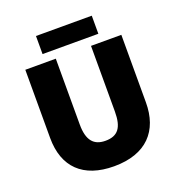

<svg xmlns="http://www.w3.org/2000/svg" viewBox="-155 -1010 1068 1148"><g transform="rotate(-20 378.5 -436.0)"><path d="M557 -882H202V-767H557ZM684 -284V-714H491V-296C491 -194 458 -151 379 -151C305 -151 267 -194 267 -295V-714H73V-280C73 -95 179 10 376 10C582 10 684 -104 684 -284Z"/></g></svg>

Font: Noto Sans Gurmukhi Black
Style: Regular
Weight: 900
Designer: Jelle Bosma - Monotype Design Team
Foundry: Monotype Imaging Inc.
Version: Version 2.004